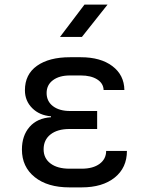

<svg xmlns="http://www.w3.org/2000/svg" viewBox="-20 -805 640 832"><path d="M334 7H281Q186 7 130.5 -37.5Q75 -82 75 -157Q75 -217 108 -255Q141 -293 201 -297V-301Q151 -305 119.5 -336.5Q88 -368 88 -414Q88 -483 140.5 -520Q193 -557 283 -557H330Q416 -557 467 -518.5Q518 -480 519 -415H429Q428 -444 401 -461Q374 -478 330 -478H283Q237 -478 209.5 -457.5Q182 -437 182 -402Q182 -366 209.5 -345Q237 -324 284 -324H401V-246H281Q229 -246 199 -222.5Q169 -199 169 -158Q169 -119 199 -96.5Q229 -74 281 -74H334Q383 -74 411.5 -95Q440 -116 440 -151H530Q530 -78 477 -35.5Q424 7 334 7ZM240 -645 346 -785H446L335 -645Z"/></svg>

Font: JetBrainsMonoNL NF
Style: Regular
Weight: 400
Designer: Philipp Nurullin, Konstantin Bulenkov
Foundry: JetBrains
Version: Version 2.304; ttfautohint (v1.8.4.7-5d5b);Nerd Fonts 3.2.1